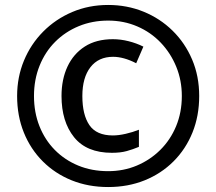

<svg xmlns="http://www.w3.org/2000/svg" viewBox="-20 -744 872 774"><path d="M431 -128Q329 -128 278.5 -191Q228 -254 228 -357Q228 -424 252 -475.5Q276 -527 322 -556.5Q368 -586 435 -586Q466 -586 498 -578Q530 -570 558 -556L529 -489Q504 -502 480.5 -508.5Q457 -515 436 -515Q377 -515 344.5 -473Q312 -431 312 -357Q312 -281 340.5 -239.5Q369 -198 435 -198Q458 -198 486.5 -204.5Q515 -211 540 -221V-152Q516 -142 491 -135Q466 -128 431 -128ZM416 10Q336 10 269 -17Q202 -44 152.5 -93.5Q103 -143 76 -210Q49 -277 49 -357Q49 -433 76.5 -499.5Q104 -566 154 -616.5Q204 -667 271 -695.5Q338 -724 416 -724Q492 -724 558.5 -697Q625 -670 675.5 -620.5Q726 -571 754.5 -504Q783 -437 783 -357Q783 -277 756 -210Q729 -143 679.5 -93.5Q630 -44 563 -17Q496 10 416 10ZM416 -54Q478 -54 531.5 -76.5Q585 -99 626 -139.5Q667 -180 690 -235.5Q713 -291 713 -357Q713 -420 690.5 -475Q668 -530 628 -572Q588 -614 533.5 -637.5Q479 -661 416 -661Q352 -661 297.5 -638.5Q243 -616 202.5 -575.5Q162 -535 139.5 -479Q117 -423 117 -357Q117 -291 139 -235.5Q161 -180 201 -139.5Q241 -99 295.5 -76.5Q350 -54 416 -54Z"/></svg>

Font: Noto Sans Devanagari
Style: Bold
Weight: 700
Version: Version 2.003